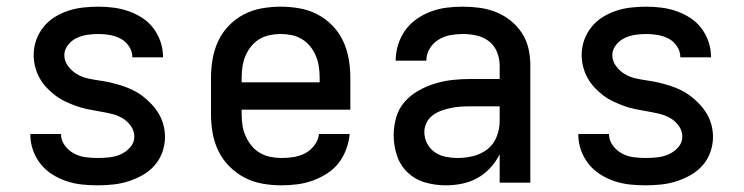

<svg xmlns="http://www.w3.org/2000/svg" viewBox="-20 -548 2232 576"><path d="M273 8Q249 8 225.5 5.5Q202 3 179.5 -4.5Q157 -12 136.5 -25Q116 -38 101.5 -56.5Q87 -75 79 -97.5Q71 -120 71 -144V-146H163Q163 -127 174.5 -111.5Q186 -96 202 -87.5Q218 -79 236 -76.5Q254 -74 273 -74Q290 -74 308 -76Q326 -78 342 -85Q358 -92 370.5 -106Q383 -120 383 -138Q383 -156 372 -171Q361 -186 345.5 -194.5Q330 -203 312.5 -207Q295 -211 277.5 -214Q260 -217 242.5 -220.5Q225 -224 208.5 -230Q192 -236 176 -243.5Q160 -251 145.5 -262Q131 -273 119 -286Q107 -299 98.5 -314.5Q90 -330 85.5 -347.5Q81 -365 81 -383Q81 -406 88.5 -427.5Q96 -449 110.5 -467Q125 -485 144.5 -497Q164 -509 185.5 -516Q207 -523 230 -525.5Q253 -528 275 -528Q298 -528 321 -525Q344 -522 365.5 -514.5Q387 -507 406.5 -494.5Q426 -482 440 -463.5Q454 -445 461.5 -423Q469 -401 469 -378V-376H377V-377Q377 -394 367 -409Q357 -424 342 -432Q327 -440 309.5 -443Q292 -446 275 -446Q258 -446 241.5 -443.5Q225 -441 210 -434Q195 -427 184 -413Q173 -399 173 -383Q173 -365 184 -350Q195 -335 210 -326Q225 -317 242.5 -313Q260 -309 278 -306.5Q296 -304 313 -300Q330 -296 347 -290.5Q364 -285 380 -277Q396 -269 410 -258Q424 -247 436 -234Q448 -221 457 -205.5Q466 -190 470.5 -172.5Q475 -155 475 -137Q475 -114 467 -91.5Q459 -69 443.5 -51.5Q428 -34 407.5 -22.5Q387 -11 365 -4Q343 3 319.5 5.5Q296 8 273 8Z M824 8Q796 8 767.5 3Q739 -2 714 -15Q689 -28 668.5 -48.5Q648 -69 635.5 -94.5Q623 -120 618 -148Q613 -176 613 -205V-315Q613 -344 618 -372Q623 -400 635 -425.5Q647 -451 667 -471.5Q687 -492 712 -505Q737 -518 765.5 -523Q794 -528 822 -528Q850 -528 878.5 -523Q907 -518 932 -505Q957 -492 977 -471.5Q997 -451 1009 -425.5Q1021 -400 1026 -372Q1031 -344 1031 -315V-219H705V-205Q705 -188 707.5 -171.5Q710 -155 717 -139.5Q724 -124 734.5 -111Q745 -98 759.5 -89.5Q774 -81 790.5 -77.5Q807 -74 824 -74Q843 -74 861.5 -77Q880 -80 896 -88.5Q912 -97 923.5 -112.5Q935 -128 937 -146H1029Q1027 -123 1018.5 -100Q1010 -77 995.5 -58.5Q981 -40 960.5 -27Q940 -14 917.5 -6Q895 2 871.5 5Q848 8 824 8ZM705 -301H939V-315Q939 -332 936.5 -348.5Q934 -365 927.5 -380.5Q921 -396 910.5 -409Q900 -422 886 -430.5Q872 -439 855.5 -442.5Q839 -446 822 -446Q805 -446 788.5 -442.5Q772 -439 758 -430.5Q744 -422 733.5 -409Q723 -396 716.5 -380.5Q710 -365 707.5 -348.5Q705 -332 705 -315Z M1317 8Q1286 8 1256 -0.5Q1226 -9 1203.5 -30Q1181 -51 1171 -81Q1161 -111 1161 -142Q1161 -169 1168.5 -195.5Q1176 -222 1193.5 -242Q1211 -262 1234.5 -275.5Q1258 -289 1284 -297Q1310 -305 1336.5 -308Q1363 -311 1390 -311H1479V-352Q1479 -372 1471 -392Q1463 -412 1446.5 -424.5Q1430 -437 1409.5 -441.5Q1389 -446 1368 -446Q1349 -446 1330.5 -442.5Q1312 -439 1295.5 -429Q1279 -419 1269 -402Q1259 -385 1259 -366H1167Q1167 -391 1174.5 -414.5Q1182 -438 1196 -457.5Q1210 -477 1230 -491Q1250 -505 1273 -513.5Q1296 -522 1320 -525Q1344 -528 1368 -528Q1394 -528 1419.5 -524.5Q1445 -521 1468.5 -511.5Q1492 -502 1512 -486Q1532 -470 1546 -448.5Q1560 -427 1565.5 -402Q1571 -377 1571 -352V0H1479V-85Q1468 -63 1451 -44.5Q1434 -26 1412.5 -14Q1391 -2 1366.5 3Q1342 8 1317 8ZM1353 -74Q1377 -74 1400.5 -80Q1424 -86 1442.5 -100.5Q1461 -115 1470 -138Q1479 -161 1479 -184V-229H1390Q1375 -229 1360.5 -228Q1346 -227 1332 -224Q1318 -221 1304 -216Q1290 -211 1278 -202Q1266 -193 1259.5 -179.5Q1253 -166 1253 -152Q1253 -134 1261.5 -117.5Q1270 -101 1285 -91Q1300 -81 1317.5 -77.5Q1335 -74 1353 -74Z M1917 8Q1893 8 1869.5 5.5Q1846 3 1823.5 -4.5Q1801 -12 1780.5 -25Q1760 -38 1745.5 -56.5Q1731 -75 1723 -97.5Q1715 -120 1715 -144V-146H1807Q1807 -127 1818.5 -111.5Q1830 -96 1846 -87.5Q1862 -79 1880 -76.5Q1898 -74 1917 -74Q1934 -74 1952 -76Q1970 -78 1986 -85Q2002 -92 2014.5 -106Q2027 -120 2027 -138Q2027 -156 2016 -171Q2005 -186 1989.5 -194.5Q1974 -203 1956.5 -207Q1939 -211 1921.5 -214Q1904 -217 1886.5 -220.5Q1869 -224 1852.5 -230Q1836 -236 1820 -243.5Q1804 -251 1789.5 -262Q1775 -273 1763 -286Q1751 -299 1742.5 -314.5Q1734 -330 1729.5 -347.5Q1725 -365 1725 -383Q1725 -406 1732.5 -427.5Q1740 -449 1754.5 -467Q1769 -485 1788.5 -497Q1808 -509 1829.5 -516Q1851 -523 1874 -525.5Q1897 -528 1919 -528Q1942 -528 1965 -525Q1988 -522 2009.5 -514.5Q2031 -507 2050.5 -494.5Q2070 -482 2084 -463.5Q2098 -445 2105.5 -423Q2113 -401 2113 -378V-376H2021V-377Q2021 -394 2011 -409Q2001 -424 1986 -432Q1971 -440 1953.5 -443Q1936 -446 1919 -446Q1902 -446 1885.5 -443.5Q1869 -441 1854 -434Q1839 -427 1828 -413Q1817 -399 1817 -383Q1817 -365 1828 -350Q1839 -335 1854 -326Q1869 -317 1886.5 -313Q1904 -309 1922 -306.5Q1940 -304 1957 -300Q1974 -296 1991 -290.5Q2008 -285 2024 -277Q2040 -269 2054 -258Q2068 -247 2080 -234Q2092 -221 2101 -205.5Q2110 -190 2114.5 -172.5Q2119 -155 2119 -137Q2119 -114 2111 -91.5Q2103 -69 2087.5 -51.5Q2072 -34 2051.5 -22.5Q2031 -11 2009 -4Q1987 3 1963.5 5.5Q1940 8 1917 8Z"/></svg>

Font: Iosevka Semi-Condensed Medium
Style: Regular
Weight: 500
Monospace: yes
Designer: Belleve Invis
Foundry: Belleve Invis
Version: Version 27.3.5